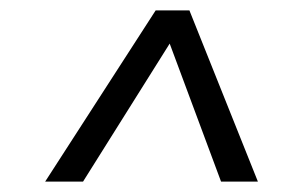

<svg xmlns="http://www.w3.org/2000/svg" viewBox="-20 -720 550 370"><path d="M477 -370H406L307 -636L140 -370H67L280 -700H345Z"/></svg>

Font: Kulim Park Light
Style: Italic
Weight: 300
Italic angle: -8°
Designer: Noponies / Dale Sattler
Foundry: Noponies
Version: Version 1.000; ttfautohint (v1.8.3)